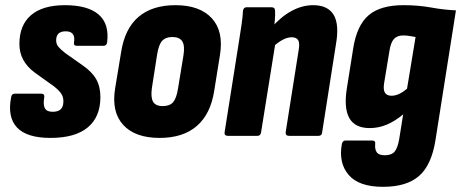

<svg xmlns="http://www.w3.org/2000/svg" viewBox="-20 -525 1782 742"><path d="M175 8Q84 8 46 -32Q8 -72 23 -149Q25 -163 37 -163H139Q153 -163 151 -149Q146 -120 153.5 -106.5Q161 -93 183 -93Q205 -93 215 -103Q225 -113 225 -134Q225 -150 217 -162.5Q209 -175 189 -191L115 -244Q85 -266 70 -293.5Q55 -321 55 -355Q55 -428 100 -466.5Q145 -505 231 -505Q319 -505 361 -469Q403 -433 394 -361Q392 -348 380 -348H277Q264 -348 266 -361Q273 -404 234 -404Q197 -404 197 -369Q197 -355 205.5 -344.5Q214 -334 232 -320L300 -272Q336 -247 352 -218.5Q368 -190 368 -150Q368 -73 319 -32.5Q270 8 175 8Z M597 8Q502 8 456 -42.5Q410 -93 425 -184L448 -323Q462 -414 515 -459.5Q568 -505 658 -505Q752 -505 798.5 -454.5Q845 -404 830 -312L808 -175Q794 -84 740.5 -38Q687 8 597 8ZM609 -115Q636 -115 649 -130Q662 -145 668 -183L689 -311Q695 -348 684.5 -365Q674 -382 646 -382Q620 -382 606.5 -367Q593 -352 587 -313L567 -185Q562 -149 571.5 -132Q581 -115 609 -115Z M1097 0Q1083 0 1084 -14L1134 -330Q1139 -358 1132.5 -369.5Q1126 -381 1107 -381Q1091 -381 1072 -371Q1053 -361 1032 -341L1026 -415Q1065 -460 1106.5 -482.5Q1148 -505 1190 -505Q1247 -505 1269.5 -467.5Q1292 -430 1278 -352L1225 -14Q1224 0 1211 0ZM861 0Q846 0 848 -14L904 -368Q909 -400 913.5 -430Q918 -460 919 -483Q921 -497 933 -497H1029Q1043 -497 1043 -483Q1044 -468 1042 -445.5Q1040 -423 1037 -403L1045 -363L989 -14Q987 0 975 0Z M1539 -505Q1597 -505 1646 -496Q1695 -487 1742 -485L1663 16Q1648 112 1600 154.5Q1552 197 1460 197Q1367 197 1327.5 151Q1288 105 1301 32Q1304 18 1315 18H1418Q1432 18 1430 32Q1428 52 1436 63.5Q1444 75 1467 75Q1493 75 1505 61Q1517 47 1523 11L1538 -83Q1507 -57 1475 -43.5Q1443 -30 1409 -30Q1351 -30 1329.5 -69.5Q1308 -109 1321 -187L1345 -338Q1359 -427 1404.5 -466Q1450 -505 1539 -505ZM1493 -155Q1507 -155 1521.5 -161.5Q1536 -168 1553 -182L1586 -382Q1575 -384 1563 -386Q1551 -388 1538 -388Q1515 -388 1502.5 -374.5Q1490 -361 1485 -328L1465 -207Q1460 -179 1467.5 -167Q1475 -155 1493 -155Z"/></svg>

Font: Sofia Sans Condensed Black
Style: Italic
Weight: 900
Italic angle: -9°
Version: Version 4.100